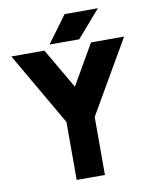

<svg xmlns="http://www.w3.org/2000/svg" viewBox="-94 -941 805 1011"><g transform="rotate(-10 308.5 -435.5)"><path d="M216 -727H375L500 -871H322ZM7 -700 233 -310V0H384V-310L610 -700H433L309 -485L184 -700Z"/></g></svg>

Font: Unageo
Style: ExtraBold
Weight: 800
Designer: Richard Sepsi
Foundry: Richard Sepsi
Version: Version 2.000